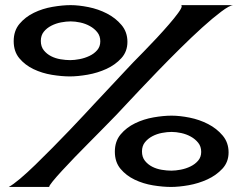

<svg xmlns="http://www.w3.org/2000/svg" viewBox="-20 -740 959 760"><path d="M259.8 -719.7Q291 -719.7 330.1 -711.9Q369.1 -704.1 403.3 -686.5Q437.5 -668.9 460.9 -641.1Q484.4 -613.3 484.4 -574.2Q484.4 -536.1 460.4 -509.8Q436.5 -483.4 401.4 -467.3Q366.2 -451.2 326.7 -444.3Q287.1 -437.5 256.8 -437.5Q224.6 -437.5 185.5 -443.8Q146.5 -450.2 112.8 -466.3Q79.1 -482.4 56.6 -509.3Q34.2 -536.1 34.2 -577.1Q34.2 -618.2 57.1 -645.5Q80.1 -672.9 114.3 -689.5Q148.4 -706.1 188 -712.9Q227.5 -719.7 259.8 -719.7ZM141.6 -578.1Q141.6 -555.7 153.3 -541Q165 -526.4 182.1 -517.6Q199.2 -508.8 219.7 -505.4Q240.2 -502 257.8 -502Q274.4 -502 294.9 -505.9Q315.4 -509.8 334 -518.6Q352.5 -527.3 364.7 -541.5Q377 -555.7 377 -576.2Q377 -597.7 365.2 -612.3Q353.5 -627 335.9 -636.7Q318.4 -646.5 297.9 -650.9Q277.3 -655.3 259.8 -655.3Q242.2 -655.3 221.7 -651.4Q201.2 -647.5 183.1 -638.2Q165 -628.9 153.3 -614.3Q141.6 -599.6 141.6 -578.1ZM659.2 -282.2Q691.4 -282.2 730.5 -274.4Q769.5 -266.6 803.7 -249Q837.9 -231.4 861.3 -203.6Q884.8 -175.8 884.8 -136.7Q884.8 -98.6 860.4 -72.3Q835.9 -45.9 800.8 -29.8Q765.6 -13.7 726.6 -6.8Q687.5 0 657.2 0Q625 0 585.9 -6.3Q546.9 -12.7 513.2 -28.8Q479.5 -44.9 457 -71.8Q434.6 -98.6 434.6 -139.6Q434.6 -180.7 457.5 -208Q480.5 -235.4 514.6 -252Q548.8 -268.6 587.9 -275.4Q627 -282.2 659.2 -282.2ZM542 -140.6Q542 -118.2 553.7 -103.5Q565.4 -88.9 582.5 -80.1Q599.6 -71.3 620.1 -67.9Q640.6 -64.5 658.2 -64.5Q674.8 -64.5 695.3 -68.4Q715.8 -72.3 733.9 -81.1Q752 -89.8 764.2 -104Q776.4 -118.2 776.4 -138.7Q776.4 -160.2 764.6 -174.8Q752.9 -189.5 735.4 -199.2Q717.8 -209 697.3 -213.4Q676.8 -217.8 659.2 -217.8Q641.6 -217.8 621.1 -213.9Q600.6 -210 583 -200.7Q565.4 -191.4 553.7 -176.8Q542 -162.1 542 -140.6ZM14.6 0Q31.2 -8.8 59.1 -32.2Q86.9 -55.7 119.6 -87.4Q152.3 -119.1 188 -155.3Q223.6 -191.4 255.9 -225.1Q288.1 -258.8 313.5 -286.1Q338.9 -313.5 352.5 -328.1Q384.8 -362.3 417.5 -397.5Q450.2 -432.6 482.4 -466.8Q488.3 -473.6 506.8 -492.7Q525.4 -511.7 549.8 -536.6Q574.2 -561.5 600.6 -589.8Q627 -618.2 648.9 -643.6Q670.9 -668.9 685.1 -688.5Q699.2 -708 699.2 -714.8Q699.2 -719.7 696.3 -719.7H903.3Q888.7 -718.8 855.5 -693.8Q822.3 -668.9 780.3 -630.9Q738.3 -592.8 691.9 -546.9Q645.5 -501 604 -458Q562.5 -415 530.3 -380.9Q498 -346.7 484.4 -332Q462.9 -308.6 441.4 -286.1Q419.9 -263.7 397.5 -241.2Q391.6 -235.4 373 -216.3Q354.5 -197.3 329.1 -171.9Q303.7 -146.5 276.4 -118.2Q249 -89.8 226.1 -64.9Q203.1 -40 188.5 -22Q173.8 -3.9 174.8 0Z"/></svg>

Font: Cherry Cream Soda
Style: Regular
Weight: 400
Designer: Font Diner, Inc
Foundry: Font Diner, Inc
Version: Version 1.000